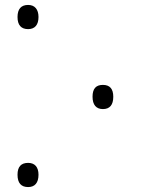

<svg xmlns="http://www.w3.org/2000/svg" viewBox="-20 -746 570 778"><path d="M94 -628C121 -628 136 -645 136 -677C136 -708 121 -726 94 -726C66 -726 51 -710 51 -677C51 -644 66 -628 94 -628ZM397 -304C425 -304 439 -321 439 -354C439 -386 425 -402 397 -402C369 -402 355 -387 355 -354C355 -321 370 -304 397 -304ZM94 12C121 12 136 -5 136 -38C136 -69 121 -86 94 -86C66 -86 51 -71 51 -38C51 -4 66 12 94 12Z"/></svg>

Font: Noto Sans Mono Condensed Light
Style: Regular
Weight: 300
Width: 3
Designer: Monotype Design Team
Foundry: Monotype Imaging Inc.
Version: Version 2.014